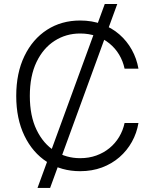

<svg xmlns="http://www.w3.org/2000/svg" viewBox="-20 -839 764 952"><path d="M166 92.8 499.5 -819.3H561.5L228.5 92.8ZM377.4 9.8Q284.7 9.8 213.1 -36.1Q141.6 -82 101.1 -166Q60.5 -250 60.5 -363.3Q60.5 -477.1 101.1 -561Q141.6 -645 213.1 -691.2Q284.7 -737.3 377.4 -737.3Q436 -737.3 485.1 -719.2Q534.2 -701.2 571.8 -668.5Q609.4 -635.7 633.5 -592.3Q657.7 -548.8 666.5 -498.5H597.7Q589.8 -536.1 570.8 -567.9Q551.8 -599.6 522.9 -623.3Q494.1 -647 457.5 -659.9Q420.9 -672.9 377.4 -672.9Q307.6 -672.9 251 -636.7Q194.3 -600.6 161.1 -531.5Q127.9 -462.4 127.9 -363.3Q127.9 -264.2 161.4 -195.1Q194.8 -126 251.5 -90.3Q308.1 -54.7 377.4 -54.7Q420.9 -54.7 457.5 -67.9Q494.1 -81.1 522.7 -104.5Q551.3 -127.9 570.6 -159.9Q589.8 -191.9 597.7 -229H666.5Q658.2 -179.2 634 -135.7Q609.9 -92.3 572.3 -59.6Q534.7 -26.9 485.4 -8.5Q436 9.8 377.4 9.8Z"/></svg>

Font: Inter 17pt Light
Style: Regular
Weight: 300
Version: Version 4.001;git-66647c0bb